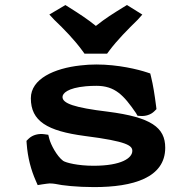

<svg xmlns="http://www.w3.org/2000/svg" viewBox="-20 -753 780 783"><path d="M324.7 -534H416.6L425.3 -545.7C458 -589.6 501.9 -633.7 541.4 -672.3L560.4 -693.5L497.8 -732.6L480.9 -722.2C443.8 -699.3 409.7 -678.3 371 -647.3C336.7 -675.3 301.5 -697.9 263.1 -722.1L246.7 -732.4L181.3 -693.8L201.4 -672.1C240.7 -634.8 283.3 -590.9 316.1 -545.9ZM88 -178.6 88.8 -167.2C93 -109.3 106.8 -59.3 125.9 -16L133.7 1.9L152.9 -1.3C163.7 -3.1 180.7 -5 182.8 -5C189.1 -5 202.9 -3.8 206.2 -2.9C232.8 3.3 294.1 10 363.7 10C523.3 10 653.8 -28.2 653.8 -150.6C653.8 -233.1 596.6 -274.8 420.3 -297.5C282 -314.1 234.9 -331.5 234.9 -357.5C234.9 -372.1 255.3 -394.3 330.2 -401.2C343.2 -402.4 357.5 -403 373.1 -403C449 -403 484.5 -364.6 534.2 -292.4L540.9 -280.9L554.2 -280C564.6 -279.4 574.3 -280.8 582.9 -283.6C593.4 -286.9 602.4 -292.3 609.4 -299.3L618.1 -308L616.6 -320.2C610.5 -367.6 604.4 -406.4 596 -440.1L592.7 -453.4L579.7 -457.7C543.8 -469.7 462.2 -490 373.1 -490C351.1 -490 329.2 -488.7 307.8 -486.1C201.4 -474.4 105.8 -431.5 105.8 -352.3C105.8 -259.1 172.1 -218.8 325.7 -198.5C500.7 -176.3 519.6 -158.7 519.6 -137.6C519.6 -109 476.5 -77 361.3 -77C297.4 -77 248.5 -89.5 237.4 -97.1C211.4 -116.5 186.8 -163.9 181 -187.1L176.9 -203.4L160.3 -205.7C139.2 -208.8 113.3 -203.9 96.1 -186.7Z"/></svg>

Font: Linux Libertine Mono O 
Style: Mono Bold
Weight: 400
Designer: Philipp H. Poll
Foundry: Philipp H. Poll
Version: Version 5.1.7